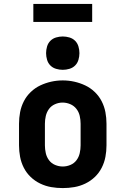

<svg xmlns="http://www.w3.org/2000/svg" viewBox="-20 -951 640 979"><path d="M300 8Q270 8 241 3Q212 -2 185 -15Q158 -28 136.5 -48.5Q115 -69 101.5 -95.5Q88 -122 82.5 -151Q77 -180 77 -210V-320Q77 -350 82.5 -379Q88 -408 101.5 -434.5Q115 -461 137 -482Q159 -503 185.5 -515.5Q212 -528 241 -534.5Q270 -541 300 -541Q330 -541 359 -534.5Q388 -528 414.5 -515.5Q441 -503 463 -482Q485 -461 498.5 -434.5Q512 -408 517.5 -379Q523 -350 523 -320V-210Q523 -180 517.5 -151Q512 -122 498.5 -95.5Q485 -69 463.5 -48.5Q442 -28 415 -15Q388 -2 359 3Q330 8 300 8ZM300 -102Q320 -102 339 -110Q358 -118 370 -134Q382 -150 386.5 -170Q391 -190 391 -210V-320Q391 -340 386.5 -360Q382 -380 369.5 -396Q357 -412 338 -420Q319 -428 299 -428Q279 -428 260 -419.5Q241 -411 229.5 -395Q218 -379 213.5 -359.5Q209 -340 209 -320V-210Q209 -190 213.5 -170Q218 -150 230 -134Q242 -118 261 -110Q280 -102 300 -102ZM300 -595Q283 -595 266 -600Q249 -605 237 -617Q225 -629 220 -646Q215 -663 215 -680Q215 -697 220 -714Q225 -731 237 -743Q249 -755 266 -760Q283 -765 300 -765Q317 -765 334 -760Q351 -755 363 -743Q375 -731 380 -714Q385 -697 385 -680Q385 -663 380 -646Q375 -629 363 -617Q351 -605 334 -600Q317 -595 300 -595ZM150 -839V-931H450V-839Z"/></svg>

Font: Iosevka Curly Slab XBdEx
Style: Regular
Weight: 800
Width: 7
Monospace: yes
Designer: Belleve Invis
Foundry: Belleve Invis
Version: Version 11.0.0; ttfautohint (v1.8.3)